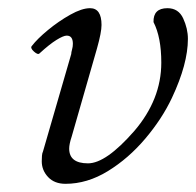

<svg xmlns="http://www.w3.org/2000/svg" viewBox="-20 -436 479 469"><path d="M140 13Q113 13 97.5 -3.5Q82 -20 82 -42Q82 -49 82.5 -55.5Q83 -62 85 -66L154 -304Q154 -308 156 -315Q158 -322 158 -329Q158 -349 143 -349Q135 -349 118 -338.5Q101 -328 77 -306Q73 -301 63 -310Q53 -319 58 -324Q71 -341 97 -362.5Q123 -384 151.5 -400Q180 -416 200 -416Q228 -416 228 -375Q228 -357 217 -318L155 -102Q149 -84 149 -73Q149 -37 195 -37Q239 -37 308 -116Q374 -193 374 -283Q374 -345 355 -382Q354 -416 389 -416Q416 -416 427.5 -391Q439 -366 439 -341Q439 -280 400 -197Q376 -146 335 -97.5Q294 -49 243.5 -18Q193 13 140 13Z"/></svg>

Font: Junicode SmExp
Style: Italic
Weight: 400
Width: 6
Italic angle: -11°
Designer: Peter S. Baker
Version: Version 2.205; ttfautohint (v1.8.4)